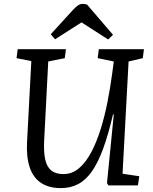

<svg xmlns="http://www.w3.org/2000/svg" viewBox="-20 -953 788 987"><path d="M610 -60 696 -47 689 0H537L530 -12L565 -365H561Q537 -262 510.5 -189.5Q484 -117 452.5 -72Q421 -27 381.5 -6.5Q342 14 293 14Q232 14 191.5 -12.5Q151 -39 133 -92Q115 -145 119 -222L141 -639L65 -654L71 -700H319L313 -654L228 -637L207 -230Q204 -169 213 -131Q222 -93 245 -75.5Q268 -58 306 -58Q351 -58 387 -89Q423 -120 450.5 -173Q478 -226 498.5 -292.5Q519 -359 533 -431Q547 -503 556 -570L565 -637L482 -654L488 -700H720L714 -654L641 -637ZM561 -774 536 -750 399 -838 263 -751 241 -777 356 -903Q371 -919 382 -926Q393 -933 404 -933Q413 -933 418 -932Q423 -931 428 -929Z"/></svg>

Font: Literata
Style: Italic
Weight: 400
Italic angle: -2°
Designer: Latin by Veronika Burian and Jose Scaglione. Greek by Irene Vlachou. Cyrillic by Vera Evstafieva
Foundry: TypeTogether
Version: Version 3.103;gftools[0.9.29]